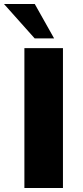

<svg xmlns="http://www.w3.org/2000/svg" viewBox="-43 -945 416 965"><path d="M273.4 0H79.6V-703.1H273.4ZM229 -752H131.3L-22.9 -924.8H131.8Z"/></svg>

Font: Aclonica
Style: Regular
Weight: 400
Designer: Astigmatic (AOETI)
Foundry: Astigmatic (AOETI)
Version: Version 1.000